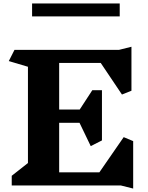

<svg xmlns="http://www.w3.org/2000/svg" viewBox="-20 -1075 860 1113"><path d="M680 0H48V-56L142 -130V-688L31 -721L64 -786H670L742 -804V-549L687 -527L564 -710H323V-440H442L515 -552H571V-261L506 -228L441 -363H323V-76H556L697 -280L752 -257V18ZM166 -1055H674V-980H166Z"/></svg>

Font: InknutAntiqua
Style: Bold
Weight: 700
Designer: Claus Eggers Srensen
Foundry: Claus Eggers Srensen
Version: Version 1.000; ttfautohint (v1.2) -l 7 -r 28 -G 50 -x 13 -D 